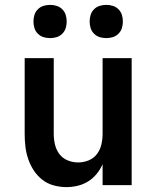

<svg xmlns="http://www.w3.org/2000/svg" viewBox="-20 -758 640 786"><path d="M252 8Q226 8 200 1Q174 -6 153.5 -22Q133 -38 118.5 -60Q104 -82 95.5 -107Q87 -132 84 -158Q81 -184 81 -210V-520H200V-210Q200 -188 205 -166.5Q210 -145 223 -127.5Q236 -110 257 -101.5Q278 -93 300 -93Q322 -93 343 -101.5Q364 -110 377 -127.5Q390 -145 395 -166.5Q400 -188 400 -210V-520H519V0H400V-86Q391 -65 376 -46.5Q361 -28 341 -15.5Q321 -3 298 2.5Q275 8 252 8ZM415 -602Q401 -602 388 -606Q375 -610 365 -620Q355 -630 351 -643Q347 -656 347 -670Q347 -684 351 -697Q355 -710 365 -720Q375 -730 388 -734Q401 -738 415 -738Q429 -738 442 -734Q455 -730 465 -720Q475 -710 479 -697Q483 -684 483 -670Q483 -656 479 -643Q475 -630 465 -620Q455 -610 442 -606Q429 -602 415 -602ZM185 -602Q171 -602 158 -606Q145 -610 135 -620Q125 -630 121 -643Q117 -656 117 -670Q117 -684 121 -697Q125 -710 135 -720Q145 -730 158 -734Q171 -738 185 -738Q199 -738 212 -734Q225 -730 235 -720Q245 -710 249 -697Q253 -684 253 -670Q253 -656 249 -643Q245 -630 235 -620Q225 -610 212 -606Q199 -602 185 -602Z"/></svg>

Font: Iosevka Fixed Extended
Style: Bold
Weight: 700
Width: 7
Monospace: yes
Designer: Belleve Invis
Foundry: Belleve Invis
Version: Version 24.1.1; ttfautohint (v1.8.4)